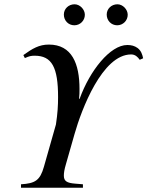

<svg xmlns="http://www.w3.org/2000/svg" viewBox="-20 -876 688 896"><path d="M576 -807C576 -832 553 -856 528 -856C500 -856 478 -835 478 -808C478 -780 499 -758 527 -758C554 -758 576 -780 576 -807ZM376 -807C376 -832 353 -856 328 -856C300 -856 278 -835 278 -808C278 -780 299 -758 327 -758C354 -758 376 -780 376 -807ZM648 -604C644 -622 639 -639 622 -652C608 -662 593 -666 574 -666C494 -666 399 -546 352 -416V-415H349C351 -431 351 -446 351 -461C351 -578 316 -668 208 -668C162 -668 131 -649 89 -619L96 -605C117 -614 124 -616 142 -616C222 -616 251 -562 251 -423C251 -384 249 -348 241 -295L185 -98C167 -34 144 -20 78 -16V0H367V-16L331 -19C292 -22 278 -31 278 -56C278 -69 280 -84 288 -111L328 -251C360 -364 457 -622 592 -622C611 -622 623 -610 632 -597Z"/></svg>

Font: XITS
Style: Italic
Weight: 400
Italic angle: -16.33°
Designer: MicroPress Inc., with final additions and corrections provided by Coen Hoffman, Elsevier (retired)
Version: Version 1.107